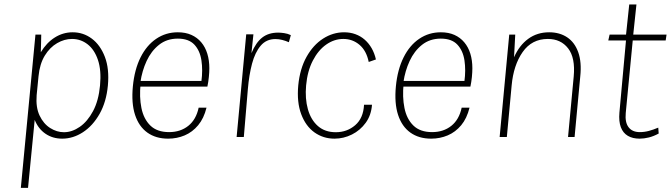

<svg xmlns="http://www.w3.org/2000/svg" viewBox="-20 -628 3075 880"><path d="M75.5 233 142.5 -469.5H169Q168.5 -449.5 168.2 -429Q168 -408.5 167 -388.5Q193.5 -432.5 231.2 -456.2Q269 -480 313 -480Q362 -480 401 -450.8Q440 -421.5 460.8 -367Q481.5 -312.5 474.5 -236.5Q467.5 -161 436.5 -106.2Q405.5 -51.5 360.2 -22Q315 7.5 265 7.5Q221.5 7.5 188.5 -15Q155.5 -37.5 139 -78.5L108.5 233ZM273 -22Q310 -22 345.5 -46.5Q381 -71 406.5 -118.8Q432 -166.5 438.5 -236.5Q445 -305.5 429 -353Q413 -400.5 381.5 -425Q350 -449.5 310 -449.5Q275 -449.5 241.8 -430.2Q208.5 -411 185.2 -373Q162 -335 156.5 -278L148 -192Q143.5 -136 161.5 -98.2Q179.5 -60.5 210 -41.2Q240.5 -22 273 -22Z M750.5 7.5Q694.5 7.5 655.5 -20.2Q616.5 -48 599 -101.5Q581.5 -155 589 -232.5Q596.5 -309.5 624.2 -365Q652 -420.5 696 -450.2Q740 -480 795 -480Q830.5 -480 857.2 -468Q884 -456 902.5 -434Q921 -412 930.2 -381.8Q939.5 -351.5 939.5 -315Q939.5 -297.5 937.2 -274.8Q935 -252 930.5 -231H600L624.5 -245Q618 -183.5 628.2 -133Q638.5 -82.5 669.2 -52.5Q700 -22.5 755 -22.5Q807 -22.5 843 -51.2Q879 -80 890.5 -134.5H926.5Q914.5 -85.5 888.2 -54Q862 -22.5 826.5 -7.5Q791 7.5 750.5 7.5ZM623.5 -251 606 -257H927.5L903 -254.5Q910 -306.5 903.2 -351.2Q896.5 -396 870.8 -423.5Q845 -451 795 -451Q744.5 -451 708.8 -422.5Q673 -394 652 -348.5Q631 -303 623.5 -251Z M1064.5 0 1108.5 -470.5H1141.5L1132.5 -384.5Q1153 -433.5 1182 -456Q1211 -478.5 1255 -478.5Q1266.5 -478.5 1282.5 -476.2Q1298.5 -474 1313 -467L1304 -434.5Q1289 -441 1273.5 -445Q1258 -449 1242.5 -449Q1200.5 -449 1174.8 -418.5Q1149 -388 1135.2 -336.2Q1121.5 -284.5 1116 -219.5L1097.5 0Z M1513 7.5Q1461.5 7.5 1421.2 -21.2Q1381 -50 1360.5 -104.8Q1340 -159.5 1347 -236.5Q1354.5 -313 1385 -367.5Q1415.5 -422 1460.8 -451Q1506 -480 1557 -480Q1585.5 -480 1609.2 -471.2Q1633 -462.5 1651.8 -446Q1670.5 -429.5 1683.5 -406.8Q1696.5 -384 1703 -355.5L1670 -344Q1659.5 -395.5 1627.8 -422.5Q1596 -449.5 1553.5 -449.5Q1512 -449.5 1475.2 -423.8Q1438.5 -398 1413.8 -350.2Q1389 -302.5 1383 -236.5Q1377.5 -176 1391.2 -127.2Q1405 -78.5 1437.2 -50.2Q1469.5 -22 1519 -22Q1570.5 -22 1608 -54.2Q1645.5 -86.5 1648.5 -148H1685Q1681.5 -100 1656.2 -65.2Q1631 -30.5 1593 -11.5Q1555 7.5 1513 7.5Z M1956 7.5Q1900 7.5 1861 -20.2Q1822 -48 1804.5 -101.5Q1787 -155 1794.5 -232.5Q1802 -309.5 1829.8 -365Q1857.5 -420.5 1901.5 -450.2Q1945.5 -480 2000.5 -480Q2036 -480 2062.8 -468Q2089.5 -456 2108 -434Q2126.5 -412 2135.8 -381.8Q2145 -351.5 2145 -315Q2145 -297.5 2142.8 -274.8Q2140.5 -252 2136 -231H1805.5L1830 -245Q1823.5 -183.5 1833.8 -133Q1844 -82.5 1874.8 -52.5Q1905.5 -22.5 1960.5 -22.5Q2012.5 -22.5 2048.5 -51.2Q2084.5 -80 2096 -134.5H2132Q2120 -85.5 2093.8 -54Q2067.5 -22.5 2032 -7.5Q1996.5 7.5 1956 7.5ZM1829 -251 1811.5 -257H2133L2108.5 -254.5Q2115.5 -306.5 2108.8 -351.2Q2102 -396 2076.2 -423.5Q2050.5 -451 2000.5 -451Q1950 -451 1914.2 -422.5Q1878.5 -394 1857.5 -348.5Q1836.5 -303 1829 -251Z M2270 0 2314 -469.5H2341.5L2336 -365.5Q2360 -420 2401 -450Q2442 -480 2497 -480Q2545 -480 2579.5 -457Q2614 -434 2630.2 -388.8Q2646.5 -343.5 2639.5 -277.5L2613.5 0H2583.5L2609.5 -277.5Q2617.5 -363 2584 -406.2Q2550.5 -449.5 2491 -449.5Q2417.5 -449.5 2375.5 -389.5Q2333.5 -329.5 2325 -236L2303 0Z M2911.5 7.5Q2879.5 7.5 2857.5 -5.5Q2835.5 -18.5 2825.5 -45Q2815.5 -71.5 2819 -112L2850 -452.5L2870.5 -442.5H2768L2774 -469.5H2872L2847 -447L2864 -607.5H2897L2880 -447L2860 -469.5H3035L3031 -442.5H2856.5L2881 -452.5L2848 -110Q2844 -67 2861 -44.8Q2878 -22.5 2912.5 -22.5Q2933.5 -22.5 2954 -28Q2974.5 -33.5 2997 -43L2999 -16Q2976 -3.5 2954 2Q2932 7.5 2911.5 7.5Z"/></svg>

Font: Karla ExtraLight
Style: Italic
Weight: 250
Italic angle: -8°
Designer: Jonathan Pinhorn
Version: Version 2.004;gftools[0.9.33]